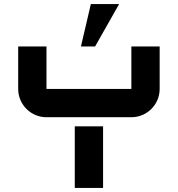

<svg xmlns="http://www.w3.org/2000/svg" viewBox="-20 -930 880 950"><path d="M429.5 -910 380.5 -700H450.5L569.5 -910ZM70 -490C70 -412.7 132.7 -350 210 -350H630C707.3 -350 770 -412.7 770 -490V-700H630V-490H210V-700H70ZM350 0H490V-305H350Z"/></svg>

Font: Abstante
Style: Regular
Weight: 500
Designer: Valerio Brotto (Silverblur_type)
Version: Version 1.000;Glyphs 3.1.2 (3151)